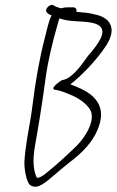

<svg xmlns="http://www.w3.org/2000/svg" viewBox="-20 -685 463 762"><path d="M167 -654C154 -636 176 -627 185 -624C172 -600 167 -568 158 -535C136 -451 120 -356 111 -282C107 -256 105 -233 101 -212C91 -155 80 -96 77 -46C75 -17 85 39 100 50C119 62 135 54 149 46C179 27 210 -5 254 -39C304 -77 355 -123 376 -195C404 -295 311 -331 260 -350H259C298 -380 360 -441 402 -505C447 -576 414 -617 355 -628C335 -634 307 -636 283 -638C286 -649 280 -656 269 -656H258C250 -656 243 -656 236 -655L221 -652L201 -659L192 -664C182 -669 171 -660 167 -654ZM210 -593C212 -601 214 -607 216 -612C250 -600 286 -601 310 -599C343 -596 418 -592 372 -519C361 -501 346 -482 329 -463C297 -417 262 -371 226 -367C225 -367 168 -330 203 -328C219 -325 234 -320 247 -314C271 -305 308 -289 332 -258C367 -218 321 -143 285 -107C243 -66 203 -30 173 -6C160 5 146 17 133 20C131 21 128 21 126 20C111 -10 110 -54 118 -101C134 -191 148 -278 160 -368C169 -438 190 -525 210 -593Z"/></svg>

Font: Stray Cat
Style: UltCnObl
Weight: 400
Version: Version 1.0